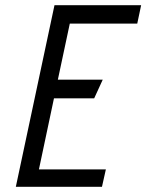

<svg xmlns="http://www.w3.org/2000/svg" viewBox="-20 -720 564 740"><path d="M41 0H373L388 -67H130L188 -341H343L376 -413H203L249 -629H509L524 -700H190Z"/></svg>

Font: Advent Pro Medium
Style: Italic
Weight: 500
Italic angle: -12°
Version: Version 3.000